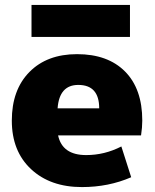

<svg xmlns="http://www.w3.org/2000/svg" viewBox="-20 -750 631 780"><path d="M108 -600V-730H508V-600ZM214 -310H383Q383 -405 298 -405Q221 -405 214 -310ZM216 -200Q233 -120 330 -120Q405 -120 473 -155L513 -30Q421 10 313 10Q184 10 106 -63Q28 -136 28 -260Q28 -385 99.5 -457.5Q171 -530 293 -530Q418 -530 488 -459.5Q558 -389 558 -260Q558 -233 553 -200Z"/></svg>

Font: M PLUS 1p Black
Style: Regular
Weight: 900
Version: Version 1.061